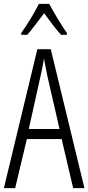

<svg xmlns="http://www.w3.org/2000/svg" viewBox="-20 -967 454 987"><path d="M233 -947H180C158 -903 118 -837 89 -797V-788H120C145 -816 179 -863 207 -899C235 -861 266 -818 294 -788H324V-797C302 -828 257 -901 233 -947ZM356 0H414L241 -714H172L0 0H58L118 -252H297ZM224 -574 286 -304H128L188 -574C196 -609 202 -637 206 -667C211 -637 217 -609 224 -574Z"/></svg>

Font: Noto Sans Devanagari ExtraCondensed Light
Style: Regular
Weight: 300
Width: 2
Designer: Jelle Bosma - Monotype Design Team
Foundry: Monotype Imaging Inc.
Version: Version 2.004